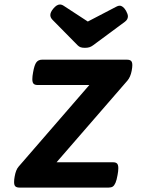

<svg xmlns="http://www.w3.org/2000/svg" viewBox="-20 -850 640 870"><path d="M332 -644.5 218.8 -759.3Q208 -770 208 -781.7Q208 -794.4 221.2 -810.5Q236.8 -829.6 251.5 -829.6Q260.3 -829.6 269.5 -823.2L377.9 -752.4L507.3 -819.8Q515.1 -824.2 522 -824.2Q537.6 -824.2 551.3 -800.8Q559.6 -785.6 559.6 -775.9Q559.6 -761.2 545.4 -751L401.4 -644.5Q393.6 -638.7 385.3 -636Q377 -633.3 364.7 -633.3Q352.1 -633.3 345 -636Q337.9 -638.7 332 -644.5ZM43.9 -24.9Q43.9 -37.1 46.4 -49.8Q51.8 -81.1 64.5 -95.2L384.8 -464.8H150.4Q137.7 -464.8 132.1 -470.7Q126.5 -476.6 126.5 -491.2Q126.5 -504.4 129.9 -522Q135.7 -555.7 144.8 -567.6Q153.8 -579.6 170.9 -579.6H554.7Q567.9 -579.6 573.7 -574.2Q579.6 -568.8 579.6 -554.7Q579.6 -544.9 576.7 -529.3Q571.3 -501 557.1 -484.4L236.3 -114.7H492.2Q504.9 -114.7 510.5 -108.9Q516.1 -103 516.1 -87.9Q516.1 -74.7 512.7 -57.1Q508.8 -34.2 503.4 -21.7Q498 -9.3 491 -4.6Q483.9 0 472.2 0H68.8Q55.7 0 49.8 -5.4Q43.9 -10.7 43.9 -24.9Z"/></svg>

Font: Courier Prime Sans
Style: Bold Italic
Weight: 700
Italic angle: -10°
Designer: Alan Dague-Greene
Foundry: Quote-Unquote Apps
Version: Version 3.020